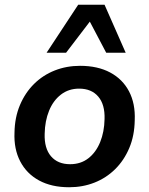

<svg xmlns="http://www.w3.org/2000/svg" viewBox="-20 -778 628 808"><path d="M271 10Q197 10 144.5 -18.5Q92 -47 65 -99Q38 -151 41 -220Q42 -284 64 -336Q86 -388 123.5 -425Q161 -462 210.5 -481.5Q260 -501 317 -501Q391 -501 443.5 -473Q496 -445 523 -393.5Q550 -342 547 -272Q546 -207 524 -155Q502 -103 464.5 -66Q427 -29 377.5 -9.5Q328 10 271 10ZM275 -87Q320 -87 352 -112Q384 -137 401.5 -180Q419 -223 420 -277Q422 -338 393.5 -371.5Q365 -405 313 -405Q269 -405 236.5 -380Q204 -355 186.5 -312Q169 -269 168 -215Q166 -154 194.5 -120.5Q223 -87 275 -87ZM176 -556 309 -758H420L509 -556H427L358 -687L258 -556Z"/></svg>

Font: Nunito Sans 11pt
Style: Bold Italic
Weight: 700
Italic angle: -9°
Version: Version 3.101;gftools[0.9.27]